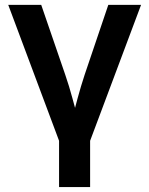

<svg xmlns="http://www.w3.org/2000/svg" viewBox="-20 -549 601 773"><path d="M221.2 26.9 13.2 -529.3H146L242.7 -248Q258.8 -201.2 271.5 -153.8Q284.2 -106.4 297.4 -58.6H267.1Q279.8 -106.4 292.5 -153.6Q305.2 -200.7 320.8 -248L416 -529.3H547.9L339.4 26.9ZM217.8 204.1V-2.9H342.8V204.1Z"/></svg>

Font: Inter 24pt SemiBold
Style: Regular
Weight: 600
Designer: Rasmus Andersson
Foundry: rsms
Version: Version 4.001;git-66647c0bb